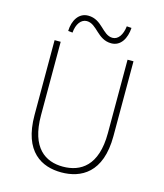

<svg xmlns="http://www.w3.org/2000/svg" viewBox="-133 -1014 960 1126"><g transform="rotate(15 347.0 -451.5)"><path d="M346 13C464 13 587 -47 587 -272V-726H551V-280C551 -81 453 -22 346 -22C241 -22 145 -81 145 -280V-726H108V-272C108 -47 228 13 346 13ZM433 -794C491 -794 521 -848 525 -912L496 -914C490 -861 466 -827 432 -827C370 -827 348 -916 262 -916C204 -916 173 -862 171 -799L198 -796C202 -849 228 -883 262 -883C325 -883 348 -794 433 -794Z"/></g></svg>

Font: Noto Sans Japanese Thin
Style: Regular
Weight: 100
Designer: Ryoko NISHIZUKA (kana & ideographs); Paul D. Hunt (Latin, Greek & Cyrillic); Wenlong ZHANG (bopomofo); Sandoll Communica
Foundry: Adobe Systems Incorporated
Version: Version 1.000;PS 1;hotconv 1.0.78;makeotf.lib2.5.61930